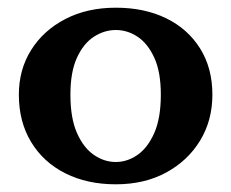

<svg xmlns="http://www.w3.org/2000/svg" viewBox="-20 -465 601 499"><path d="M532 -219Q532 -152 500 -99.5Q468 -47 411.7 -16.5Q355.4 14 281 14Q206.6 14 149.7 -14.6Q92.8 -43.2 60.9 -95.9Q29 -148.5 29 -219Q29 -284 60.9 -335Q92.8 -386 149.7 -415.5Q206.6 -445 281 -445Q355.5 -445 411.8 -417.5Q468.2 -390 500.1 -339Q532 -288 532 -219ZM398 -219Q398 -278 381 -315Q364 -352 337.6 -369.5Q311.2 -387 281.1 -387Q251 -387 224 -369.5Q197 -352 180 -315Q163 -278 163 -219Q163 -158 180 -119.5Q197 -81 223.9 -62.5Q250.7 -44 280.9 -44Q311 -44 337.5 -62.5Q364 -81 381 -119.5Q398 -158 398 -219Z"/></svg>

Font: Buenard
Style: Regular
Weight: 400
Version: Version 2.000